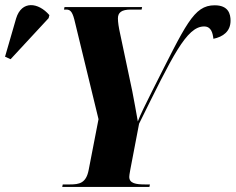

<svg xmlns="http://www.w3.org/2000/svg" viewBox="-159 -742 935 762"><path d="M-117 -507 34 -670 37 -682C-7 -733 -73 -741 -95 -669L-139 -517ZM88 0H434L436 -10H417C381 -10 354 -14 354 -40C354 -45 355 -51 358 -68L393 -251C525 -518 581 -637 651 -637C679 -637 685 -612 688 -588C726 -596 756 -617 756 -660C756 -686 748 -721 693 -721C609 -721 579 -645 446 -383C419 -329 397 -285 388 -260C381 -301 373 -343 366 -380L318 -607C312 -634 309 -654 309 -669C309 -692 323 -704 360 -704H403L405 -714H97L95 -704H105C122 -704 130 -692 139 -652L232 -269L193 -68C183 -15 156 -10 118 -10H90Z"/></svg>

Font: Noto Serif Display Condensed ExtraBold
Style: Italic
Weight: 800
Width: 3
Italic angle: -12°
Designer: Monotype Design Team
Foundry: Monotype Imaging Inc.
Version: Version 2.009